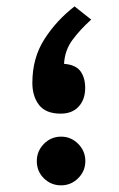

<svg xmlns="http://www.w3.org/2000/svg" viewBox="-20 -571 367 591"><path d="M260.7 -510.7Q226.1 -479.5 202.6 -447.5Q179.2 -415.5 177.2 -374.5Q213.4 -371.6 227.8 -351.6Q242.2 -331.5 242.2 -300.3Q242.2 -265.1 222.4 -243.2Q202.6 -221.2 166.5 -221.2Q121.1 -221.2 100.3 -247.8Q79.6 -274.4 79.6 -315.9Q79.6 -392.6 116.7 -450.4Q153.8 -508.3 209.5 -551.3ZM93.3 -75.2Q93.3 -106 115.2 -128.2Q137.2 -150.4 168 -150.4Q198.7 -150.4 220.7 -128.2Q242.7 -106 242.7 -75.2Q242.7 -44.4 220.7 -22.5Q198.7 -0.5 168 -0.5Q137.2 -0.5 115.2 -22Q93.3 -43.5 93.3 -75.2Z"/></svg>

Font: Vazir Medium UI
Style: Medium-UI
Weight: 500
Designer: Saber Rastikerdar
Foundry: Saber Rastikerdar
Version: Version 30.0.0